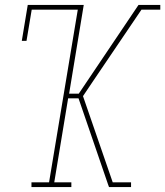

<svg xmlns="http://www.w3.org/2000/svg" viewBox="-20 -755 667 775"><path d="M107 0V-19H178L294 -716H108L87 -590H68L92 -735H318L259 -377H298L539 -735H627V-716H551L354 -425L315 -367L435 -19H509V0H420L416 -11L297 -358H255L199 -19H268V0Z"/></svg>

Font: Iosevka Etoile Thin Oblique
Style: Regular
Weight: 100
Italic angle: -9°
Designer: Belleve Invis
Foundry: Belleve Invis
Version: Version 15.5.2; ttfautohint (v1.8.4)